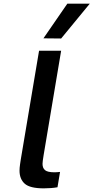

<svg xmlns="http://www.w3.org/2000/svg" viewBox="-20 -1028 512 1052"><path d="M87 -93Q87 -108 90 -128.5Q93 -149 94 -155L194 -750H315L219 -178Q213 -142 213 -130Q213 -107 227 -95.5Q241 -84 278 -84Q291 -84 309 -86L295 -2Q261 4 220 4Q144 4 115.5 -21.5Q87 -47 87 -93ZM218 -818 349 -1008H472L315 -817Z"/></svg>

Font: Be Vietnam SemiBold
Style: Italic
Weight: 600
Italic angle: -9.556°
Designer: Gabriel Lam
Foundry: TypeRant
Version: Version 3.000